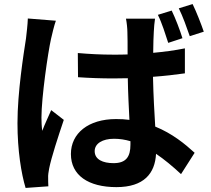

<svg xmlns="http://www.w3.org/2000/svg" viewBox="-20 -863 1040 945"><path d="M446 -119C446 -157 485 -180 541 -180C569 -180 595 -176 622 -168C622 -162 622 -156 622 -151C622 -92 601 -60 539 -60C486 -60 446 -78 446 -119ZM743 -771H600C604 -752 607 -721 607 -705C608 -684 608 -644 608 -595C585 -594 561 -594 538 -594C478 -594 420 -597 363 -602L364 -483C422 -479 480 -477 538 -477C561 -477 585 -478 609 -478C610 -407 614 -334 617 -273C596 -276 574 -277 551 -277C415 -277 329 -207 329 -105C329 0 415 58 553 58C689 58 743 -10 748 -106C788 -79 829 -45 871 -6L938 -111C891 -154 828 -206 744 -240C740 -308 735 -388 733 -485C788 -489 841 -495 890 -502V-625C841 -615 788 -608 734 -603C734 -647 736 -685 737 -707C738 -728 740 -752 743 -771ZM255 -761 117 -772C116 -740 111 -702 108 -674C96 -597 66 -408 66 -257C66 -122 85 -7 106 62L218 54C217 40 217 23 217 12C216 2 219 -20 222 -34C233 -89 266 -190 294 -273L232 -321C218 -288 201 -254 188 -219C185 -239 184 -265 184 -284C184 -384 216 -604 231 -671C235 -689 247 -740 255 -761ZM825 -811 757 -790C777 -750 794 -695 808 -652L878 -675C866 -714 844 -772 825 -811ZM928 -843 860 -822C880 -782 899 -728 914 -685L983 -707C970 -745 947 -804 928 -843Z"/></svg>

Font: Source Han Sans CN
Style: Bold
Weight: 700
Designer: Ryoko NISHIZUKA 西塚涼子 (kana, bopomofo & ideographs); Paul D. Hunt (Latin, Greek & Cyrillic); Sandoll Communications 산돌커뮤니
Foundry: Adobe
Version: Version 2.001;hotconv 1.0.107;makeotfexe 2.5.65593